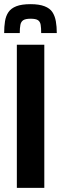

<svg xmlns="http://www.w3.org/2000/svg" viewBox="-26 -903 293 923"><path d="M55 0V-688H187V0ZM121 -883Q162 -883 188 -873Q214 -863 226 -844.5Q238 -826 242.5 -800.5Q247 -775 247 -744H172Q172 -768 169.5 -783.5Q167 -799 156.5 -806Q146 -813 121 -813Q97 -813 86 -806Q75 -799 72 -783.5Q69 -768 69 -744H-6Q-6 -775 -2 -800.5Q2 -826 14.5 -844.5Q27 -863 52.5 -873Q78 -883 121 -883Z"/></svg>

Font: Saira Condensed
Style: Bold
Weight: 700
Width: 3
Designer: Hector Gatti with collaboration of the Omnibus-Type team
Foundry: Omnibus-Type
Version: Version 1.101